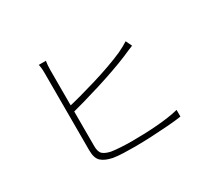

<svg xmlns="http://www.w3.org/2000/svg" viewBox="-146 -983 1291 1196"><g transform="rotate(-30 500.0 -384.5)"><path d="M298 -755Q296 -741 294.5 -726.5Q293 -712 293 -692Q293 -681 293 -641Q293 -601 293 -545Q293 -489 293 -427Q293 -365 293 -307Q293 -249 293 -206Q293 -163 293 -145Q293 -102 311 -86Q329 -70 367 -62Q392 -58 432.5 -55.5Q473 -53 513 -53Q553 -53 598.5 -54.5Q644 -56 690 -59.5Q736 -63 777.5 -69Q819 -75 850 -83V-35Q810 -29 751 -24.5Q692 -20 629 -17Q566 -14 512 -14Q471 -14 429.5 -15.5Q388 -17 358 -22Q307 -32 280 -55.5Q253 -79 253 -137Q253 -158 253 -203Q253 -248 253 -307Q253 -366 253 -428Q253 -490 253 -546Q253 -602 253 -641.5Q253 -681 253 -692Q253 -704 252.5 -715Q252 -726 250.5 -736Q249 -746 247 -755ZM274 -433Q316 -442 373 -457.5Q430 -473 491.5 -491.5Q553 -510 612 -531Q671 -552 718 -573Q737 -582 755.5 -592Q774 -602 789 -612L810 -568Q794 -562 773.5 -553Q753 -544 732 -535Q684 -515 623 -493.5Q562 -472 497.5 -452Q433 -432 375 -415.5Q317 -399 274 -388Z"/></g></svg>

Font: Noto Sans KR ExtraLight
Style: Regular
Weight: 250
Designer: Ryoko NISHIZUKA  (kana, bopomofo & ideographs); Paul D. Hunt (Latin, Greek & Cyrillic); Sandoll Communications , Soo-you
Foundry: Adobe
Version: Version 2.004-H2;hotconv 1.0.118;makeotfexe 2.5.65603